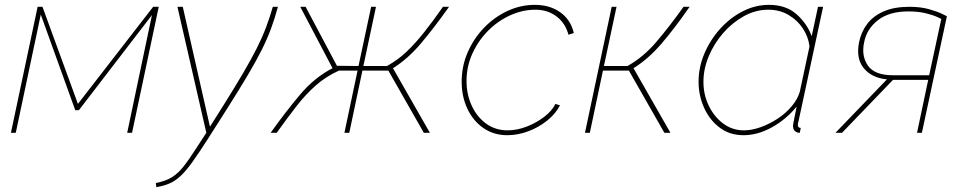

<svg xmlns="http://www.w3.org/2000/svg" viewBox="-20 -547 3964 791"><path d="M25 0 135 -519H155L301 -119L611 -519H634L524 0H504L606 -485L305 -93H290L148 -487L45 0Z M622 207Q663 199 688.5 183Q714 167 736.5 138.5Q759 110 789 63L830 0L711 -519H733L845 -25L903 -117Q950 -192 982.5 -247.5Q1015 -303 1037.5 -347.5Q1060 -392 1075.5 -433Q1091 -474 1104 -519H1125Q1112 -471 1096.5 -429Q1081 -387 1058.5 -342Q1036 -297 1002 -239.5Q968 -182 918 -103L836 26Q800 82 774 118.5Q748 155 725.5 176.5Q703 198 679 208.5Q655 219 624 224Z M1095 0Q1157 -87 1216.5 -157.5Q1276 -228 1350 -266L1217 -519H1239L1368 -276L1457 -275L1509 -519H1529L1477 -275H1574Q1618 -299 1654 -333Q1690 -367 1726.5 -413Q1763 -459 1805 -519H1830Q1769 -433 1714.5 -368.5Q1660 -304 1599 -266L1751 0H1726L1580 -256H1473L1419 0H1399L1453 -256H1376Q1323 -232 1281 -195Q1239 -158 1201 -109Q1163 -60 1120 0Z M2070 10Q2014 10 1971.5 -19.5Q1929 -49 1905.5 -99Q1882 -149 1882 -210Q1882 -275 1907 -332Q1932 -389 1974.5 -433Q2017 -477 2071 -502Q2125 -527 2183 -527Q2245 -527 2288 -496.5Q2331 -466 2344 -411L2322 -404Q2309 -452 2272.5 -479.5Q2236 -507 2186 -507Q2132 -507 2081 -483.5Q2030 -460 1990 -419.5Q1950 -379 1926 -326Q1902 -273 1902 -214Q1902 -158 1923.5 -111.5Q1945 -65 1983 -37.5Q2021 -10 2071 -10Q2110 -10 2150 -25.5Q2190 -41 2222.5 -66Q2255 -91 2268 -119L2287 -113Q2269 -78 2234 -50Q2199 -22 2156 -6Q2113 10 2070 10Z M2390 0 2500 -519H2520L2468 -275H2565Q2630 -311 2684.5 -375Q2739 -439 2796 -519H2821Q2760 -431 2705.5 -367.5Q2651 -304 2590 -266L2742 0H2717L2571 -256H2464L2410 0Z M3043 10Q2986 10 2944.5 -21.5Q2903 -53 2880.5 -103.5Q2858 -154 2858 -210Q2858 -270 2882 -326.5Q2906 -383 2947 -428.5Q2988 -474 3040 -500.5Q3092 -527 3148 -527Q3218 -527 3261.5 -488.5Q3305 -450 3324 -398L3350 -519H3371L3269 -44Q3268 -42 3267.5 -38.5Q3267 -35 3267 -32Q3267 -20 3279 -20L3275 0Q3273 0 3270.5 0Q3268 0 3266 -1Q3256 -4 3251.5 -11Q3247 -18 3247 -29Q3247 -32 3248 -37Q3249 -42 3252 -57.5Q3255 -73 3262 -108Q3220 -56 3161 -23Q3102 10 3043 10ZM3045 -10Q3077 -10 3113.5 -23Q3150 -36 3183.5 -58Q3217 -80 3241.5 -109Q3266 -138 3275 -169L3315 -356Q3310 -396 3287.5 -430Q3265 -464 3228.5 -485.5Q3192 -507 3145 -507Q3093 -507 3045 -480.5Q2997 -454 2959.5 -411Q2922 -368 2900 -315.5Q2878 -263 2878 -210Q2878 -157 2900 -111.5Q2922 -66 2959.5 -38Q2997 -10 3045 -10Z M3422 0 3634 -220Q3572 -226 3539 -265.5Q3506 -305 3519 -372Q3527 -414 3552 -447.5Q3577 -481 3620.5 -500Q3664 -519 3726 -519Q3773 -519 3808 -509Q3843 -499 3862 -489.5Q3881 -480 3881 -480L3778 0H3758L3804 -218H3659L3449 0ZM3659 -237H3808L3858 -469Q3858 -469 3841 -477Q3824 -485 3793.5 -492.5Q3763 -500 3722 -500Q3643 -500 3596.5 -463.5Q3550 -427 3540 -372Q3528 -317 3555.5 -277Q3583 -237 3659 -237Z"/></svg>

Font: Raleway Thin
Style: Italic
Weight: 100
Italic angle: -12°
Designer: Matt McInerney, Pablo Impallari, Rodrigo Fuenzalida
Foundry: Matt McInerney, Pablo Impallari, Rodrigo Fuenzalida
Version: Version 4.026